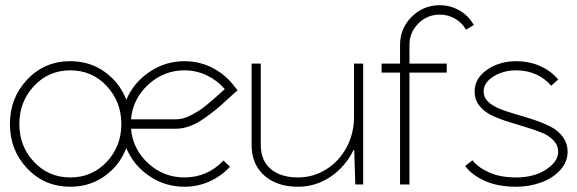

<svg xmlns="http://www.w3.org/2000/svg" viewBox="-20 -708 2215 737"><path d="M389.6 -377.7Q333.5 -438 250 -438Q166.5 -438 110.4 -377.7Q54.2 -317.4 54.2 -231.9Q54.2 -146.5 110.4 -86.7Q166.5 -26.9 250 -26.9Q333.5 -26.9 389.6 -86.7Q445.8 -146.5 445.8 -231.9Q445.8 -317.4 389.6 -377.7ZM482.9 -213.9Q489.7 -135.3 548.8 -81.1Q607.9 -26.9 688 -26.9Q775.9 -26.9 837.9 -91.8L862.8 -67.9Q829.1 -31.7 784.2 -11.5Q739.3 8.8 688 8.8Q613.8 8.8 553.5 -32Q493.2 -72.8 464.8 -139.2Q438.5 -72.3 381.3 -31.7Q324.2 8.8 250 8.8Q150.9 8.8 84.5 -61.3Q18.1 -131.3 18.1 -231.9Q18.1 -332.5 84.5 -402.8Q150.9 -473.1 250 -473.1Q324.2 -473.1 381.3 -432.6Q438.5 -392.1 464.8 -325.2Q493.2 -391.1 554 -432.1Q614.7 -473.1 688 -473.1Q747.1 -473.1 797.6 -446.5Q848.1 -419.9 881.8 -374L892.1 -360.8L878.9 -350.1Q872.1 -344.2 848.1 -322Q824.2 -299.8 805.7 -284.9Q787.1 -270 761 -251.7Q734.9 -233.4 707.8 -223.6Q680.7 -213.9 654.8 -213.9ZM655.8 -250Q669.4 -250 684.1 -253.9Q698.7 -257.8 714.6 -266.4Q730.5 -274.9 742.4 -282.2Q754.4 -289.6 771.5 -303.7Q788.6 -317.9 796.6 -324.7Q804.7 -331.5 822 -347.2Q839.4 -362.8 842.8 -366.2Q813.5 -399.9 773.4 -418.9Q733.4 -438 688 -438Q608.4 -438 549.1 -383.3Q489.7 -328.6 482.9 -250Z M945.8 -463.9H981V-151.9Q981 -91.8 1019.3 -59.3Q1057.6 -26.9 1124 -26.9Q1182.1 -26.9 1231.7 -57.6Q1281.2 -88.4 1310.1 -141.8Q1338.9 -195.3 1338.9 -258.8V-463.9H1374V0H1343.8L1339.8 -131.8H1336.9Q1305.7 -67.9 1248.8 -29.5Q1191.9 8.8 1124 8.8Q1043 8.8 994.4 -34.4Q945.8 -77.6 945.8 -151.9Z M1515.6 0V-429.2H1444.8V-463.9H1515.6V-536.1Q1515.6 -599.1 1560.3 -643.6Q1605 -688 1668 -688Q1709.5 -688 1744.4 -667.5Q1779.3 -647 1798.8 -611.8L1768.6 -594.2Q1753.4 -621.1 1726.6 -636.5Q1699.7 -651.9 1668 -651.9Q1620.1 -651.9 1585.9 -617.9Q1551.8 -584 1551.8 -536.1V-463.9H1694.8V-429.2H1551.8V0Z M1961.4 -26.9Q2030.3 -26.9 2076.4 -57.4Q2122.6 -87.9 2122.6 -125Q2122.6 -149.9 2105 -168.7Q2087.4 -187.5 2059.1 -199Q2030.8 -210.4 1996.6 -220.5Q1962.4 -230.5 1928 -241.5Q1893.6 -252.4 1865.2 -266.4Q1836.9 -280.3 1819.3 -303.2Q1801.8 -326.2 1801.8 -356.9Q1801.8 -406.7 1849.1 -439.9Q1896.5 -473.1 1961.4 -473.1Q2010.7 -473.1 2053 -454.6Q2095.2 -436 2122.6 -402.8L2095.7 -378.9Q2073.2 -406.2 2038.3 -422.1Q2003.4 -438 1961.4 -438Q1911.6 -438 1874 -414.3Q1836.4 -390.6 1836.4 -356.9Q1836.4 -334 1854.2 -317.1Q1872.1 -300.3 1900.4 -289.3Q1928.7 -278.3 1963.1 -268.6Q1997.6 -258.8 2032 -247.3Q2066.4 -235.8 2094.7 -221.2Q2123 -206.5 2140.9 -181.9Q2158.7 -157.2 2158.7 -125Q2158.7 -86.4 2130.4 -55.2Q2102.1 -23.9 2057.1 -7.6Q2012.2 8.8 1961.4 8.8Q1891.1 8.8 1840.8 -13.9Q1790.5 -36.6 1765.6 -70.8L1793.5 -92.8Q1814 -65.9 1856.7 -46.4Q1899.4 -26.9 1961.4 -26.9Z"/></svg>

Font: RawengulkSans
Style: Regular
Weight: 500
Designer: gluk (gluksza@wp.pl)
Foundry: gluk (gluksza@wp.pl)
Version: Version 0.94